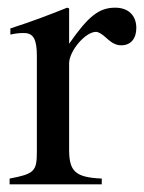

<svg xmlns="http://www.w3.org/2000/svg" viewBox="-20 -480 375 500"><path d="M160 -458 155 -460C102 -439 66 -425 7 -406V-390C21 -393 30 -394 42 -394C67 -394 76 -378 76 -334V-84C76 -34 69 -27 5 -15V0H245V-15C177 -18 160 -33 160 -90V-315C160 -347 202 -397 230 -397C236 -397 245 -392 256 -382C272 -367 283 -362 296 -362C320 -362 335 -379 335 -407C335 -440 314 -460 280 -460C238 -460 210 -438 160 -366Z"/></svg>

Font: XITS Math
Style: Regular
Weight: 400
Designer: MicroPress Inc., with final additions and corrections provided by Coen Hoffman, Elsevier (retired)
Version: Version 1.108